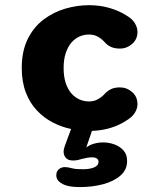

<svg xmlns="http://www.w3.org/2000/svg" viewBox="-20 -508 659 759"><path d="M297 231.5Q277.5 231.5 262 229.5Q246.5 227.5 235.5 223Q202.5 209.5 202.5 185Q202.5 169.5 212.8 161Q223 152.5 236 152.5Q247.5 152.5 264 157Q273.5 159.5 284.2 160.2Q295 161 308 161Q335.5 161 352.5 153.5Q369.5 146 369.5 132Q369.5 123 362.8 118.5Q356 114 344.5 114Q333.5 114 323.8 115.8Q314 117.5 305 120Q296 123 287 124.8Q278 126.5 269 126.5Q249.5 126.5 240.5 116.2Q231.5 106 231.5 91.5Q231.5 86.5 232.8 80.8Q234 75 236 69.5L261 2Q223 -6 188 -24.2Q153 -42.5 125.5 -71.8Q98 -101 82 -142.8Q66 -184.5 66 -239Q66 -306 89.5 -353.5Q113 -401 152 -430.5Q191 -460 238 -473.8Q285 -487.5 332 -487.5Q375.5 -487.5 413 -476.5Q450.5 -465.5 479.5 -447Q502 -434.5 512.8 -416.8Q523.5 -399 523.5 -382Q523.5 -353 502.5 -334.5Q481.5 -316 454 -316Q432.5 -316 418.2 -322.8Q404 -329.5 394 -341Q382.5 -354 367.2 -362.8Q352 -371.5 331.5 -371.5Q311.5 -371.5 293.8 -363.5Q276 -355.5 262 -339.2Q248 -323 239.8 -298Q231.5 -273 231.5 -239Q231.5 -205 239.8 -180Q248 -155 262 -139Q276 -123 293.8 -115Q311.5 -107 331.5 -107Q352 -107 367.2 -115.8Q382.5 -124.5 394 -137Q404.5 -148.5 418.5 -155.5Q432.5 -162.5 454 -162.5Q481.5 -162.5 502.5 -144Q523.5 -125.5 523.5 -96Q523.5 -79 512.8 -61.8Q502 -44.5 479.5 -31.5Q453 -13.5 418.2 -2.8Q383.5 8 343.5 9.5L321 75Q335 64.5 352.2 59.8Q369.5 55 388.5 55Q410.5 55 432 62.8Q453.5 70.5 468 86.5Q482.5 102.5 482.5 128.5Q482.5 163 456.2 186Q430 209 387.8 220.2Q345.5 231.5 297 231.5Z"/></svg>

Font: Sono Monospace
Style: Bold
Weight: 700
Designer: Tyler Finck
Foundry: Tyler Finck
Version: Version 2.112